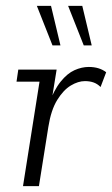

<svg xmlns="http://www.w3.org/2000/svg" viewBox="-20 -631 380 651"><path d="M58 0 114 -354H36L42 -395H172L152 -271L144 -275Q163 -326 185.5 -354Q208 -382 232.5 -393Q257 -404 281 -404Q317 -404 340 -386L321 -336Q310 -347 297 -351.5Q284 -356 268 -356Q245 -356 220 -341Q195 -326 174 -292Q153 -258 144 -201L112 0ZM264 -477 211 -611H259L291 -477ZM158 -477 105 -611H153L185 -477Z"/></svg>

Font: Rokkitt SemiBold Light
Style: Italic
Weight: 300
Italic angle: -9°
Version: Version 3.103